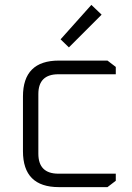

<svg xmlns="http://www.w3.org/2000/svg" viewBox="-20 -766 540 786"><path d="M74 -147V-371Q74 -518 221 -518H420L454 -492V-462H219Q137 -462 137 -381V-137Q137 -55 219 -55H454V-26L420 0H221Q74 0 74 -147ZM228 -605 354 -746 396 -706 262 -572Z"/></svg>

Font: Oxanium ExtraLight Light
Style: Regular
Weight: 300
Version: Version 2.000